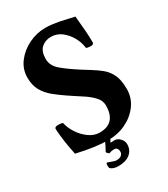

<svg xmlns="http://www.w3.org/2000/svg" viewBox="-197 -745 867 990"><g transform="rotate(-30 236.0 -250.5)"><path d="M232.4 9.8Q193.4 9.8 147.5 3.4Q101.6 -2.9 46.9 -15.6Q42 -37.1 36.6 -69.3Q31.2 -101.6 27.8 -132.3Q24.4 -163.1 24.4 -177.7Q27.3 -187.5 42 -187.5Q72.3 -187.5 73.2 -181.6Q79.1 -152.3 99.6 -120.6Q120.1 -88.9 149.9 -67.4Q179.7 -45.9 212.9 -45.9Q309.6 -45.9 309.6 -152.3Q309.6 -180.7 287.6 -204.1Q265.6 -227.5 236.8 -246.1Q208 -264.6 187.5 -278.3L158.2 -297.9Q125 -320.3 95.7 -344.2Q66.4 -368.2 48.3 -399.9Q30.3 -431.6 30.3 -477.5Q30.3 -527.3 60.5 -567.4Q90.8 -607.4 138.7 -630.9Q186.5 -654.3 238.3 -654.3Q258.8 -654.3 280.8 -651.4Q302.7 -648.4 318.4 -645.5Q347.7 -639.6 368.7 -634.3Q389.6 -628.9 402.3 -627Q407.2 -579.1 410.2 -539.1Q413.1 -499 413.1 -464.8Q409.2 -455.1 398.4 -455.1Q369.1 -455.1 368.2 -461.9Q364.3 -495.1 346.7 -526.4Q329.1 -557.6 301.8 -578.6Q274.4 -599.6 239.3 -599.6Q206.1 -599.6 183.1 -579.1Q160.2 -558.6 160.2 -513.7Q160.2 -473.6 195.8 -443.4Q231.4 -413.1 288.1 -377L337.9 -345.7Q365.2 -329.1 389.6 -309.1Q414.1 -289.1 429.7 -257.3Q445.3 -225.6 445.3 -170.9Q445.3 -119.1 415.5 -78.1Q385.7 -37.1 337.4 -13.7Q289.1 9.8 232.4 9.8ZM210 152.3Q178.7 152.3 163.1 136.7Q161.1 128.9 161.1 120.1Q161.1 106.4 168 106.4L186.5 113.3Q195.3 116.2 202.6 118.7Q210 121.1 216.8 121.1Q235.4 121.1 245.1 112.8Q254.9 104.5 254.9 92.8Q254.9 65.4 231.4 65.4Q216.8 65.4 202.1 71.3Q200.2 71.3 193.8 64.9Q187.5 58.6 188.5 55.7L203.1 28.3Q208 18.6 210.9 11.7Q213.9 4.9 215.8 2H247.1L233.4 27.3L252 26.4Q273.4 24.4 289.1 40.5Q304.7 56.6 304.7 76.2Q304.7 111.3 279.3 131.8Q253.9 152.3 210 152.3Z"/></g></svg>

Font: Crimson Text
Style: Bold
Weight: 700
Designer: Sebastian Kosch
Foundry: Sebastian Kosch
Version: Version 1.100